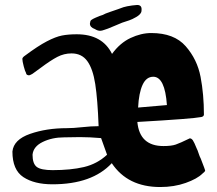

<svg xmlns="http://www.w3.org/2000/svg" viewBox="-20 -731 872 773"><path d="M430 -74Q351 11 191 11Q118 11 74 -18Q30 -47 30 -121Q35 -169 101 -192Q167 -215 249 -215Q275 -215 311 -219Q347 -223 377 -223Q373 -331 363.5 -392.5Q354 -454 331.5 -485Q309 -516 268 -516Q238 -516 211 -502Q184 -488 144 -458Q111 -434 111 -434Q110 -434 104.5 -430.5Q99 -427 94 -428Q85 -430 85 -437Q81 -443 75.5 -464Q70 -485 70 -494Q70 -500 82 -508Q133 -546 168.5 -564.5Q204 -583 229.5 -588Q255 -593 289 -593Q392 -593 431 -514Q463 -558 505.5 -578Q548 -598 589 -598Q681 -598 727.5 -545Q774 -492 787.5 -421.5Q801 -351 801 -269Q800 -262 791 -260Q770 -256 710 -251.5Q650 -247 632 -246L533 -240Q542 -143 638 -143Q670 -143 687.5 -149Q705 -155 744 -174Q751 -174 756.5 -166Q762 -158 772 -133Q775 -128 779.5 -114Q784 -100 788 -93Q807 -45 806 -43Q804 -39 795 -32Q774 -11 727.5 5.5Q681 22 625 22Q494 22 430 -74ZM652 -308Q644 -422 597 -422Q569 -422 554 -389.5Q539 -357 536 -298ZM411 -108 387 -175Q340 -179 302 -179L238 -178Q190 -178 152 -159.5Q114 -141 111 -108Q111 -72 128 -59Q145 -46 192 -46Q265 -46 318 -58.5Q371 -71 411 -108ZM362 -614Q342 -621 342 -636Q342 -638 344 -646Q345 -651 364 -659.5Q383 -668 394 -671Q402 -676 423 -683L455 -694L477 -702Q490 -706 512 -709L532 -711Q550 -711 550 -694Q550 -687 549 -683Q545 -672 528.5 -662.5Q512 -653 500 -649Q472 -641 444 -628Q426 -620 415 -616Q411 -615 400.5 -611Q390 -607 383 -607Q373 -607 362 -614Z"/></svg>

Font: Barriecito
Style: Regular
Weight: 400
Designer: Pablo Cosgaya & Sergio Jiménez
Foundry: Pablo Cosgaya & Sergio Jiménez
Version: Version 1.001